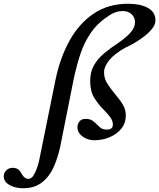

<svg xmlns="http://www.w3.org/2000/svg" viewBox="-184 -735 849 1024"><path d="M-61 269Q-103 269 -133.5 251.5Q-164 234 -164 206Q-164 186 -150 173Q-136 160 -117 160Q-86 160 -72 186Q-55 219 -33 219Q-17 219 -5.5 201Q6 183 13.5 160.5Q21 138 24 125L112 -309Q136 -426 186.5 -517.5Q237 -609 315 -662Q393 -715 500 -715Q564 -715 604.5 -693Q645 -671 645 -627Q645 -605 628.5 -583.5Q612 -562 587 -542.5Q562 -523 535 -507Q508 -491 485 -481Q427 -449 399 -414.5Q371 -380 371 -350Q371 -318 386 -293Q401 -268 430 -233Q458 -200 472.5 -174.5Q487 -149 487 -119Q487 -79 463.5 -49.5Q440 -20 401.5 -3.5Q363 13 319 13Q284 13 256.5 -7Q229 -27 229 -57Q229 -73 239.5 -87Q250 -101 273 -101Q296 -101 310 -91Q324 -81 336 -68Q348 -56 357.5 -50Q367 -44 388 -44Q418 -44 418 -71Q418 -92 402 -112.5Q386 -133 367 -152Q341 -178 319 -212.5Q297 -247 297 -304Q297 -351 317 -386.5Q337 -422 372 -451Q407 -480 451 -509Q491 -537 513.5 -563Q536 -589 536 -617Q536 -641 518.5 -658.5Q501 -676 470 -676Q434 -676 402 -655Q339 -615 302.5 -563Q266 -511 244.5 -446.5Q223 -382 207 -303L137 48Q125 104 103 154.5Q81 205 41 237Q1 269 -61 269Z"/></svg>

Font: Junicode SmExp
Style: Bold Italic
Weight: 700
Width: 6
Italic angle: -11°
Designer: Peter S. Baker
Version: Version 2.205; ttfautohint (v1.8.4)